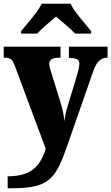

<svg xmlns="http://www.w3.org/2000/svg" viewBox="-23 -786 596 1028"><path d="M90 -619V-606H176C196 -629 248 -673 277 -697C305 -674 362 -626 379 -606H465V-619C436 -657 375 -721 355 -766H200C180 -721 119 -657 90 -619ZM18 158V222H39C239 222 274 174 336 -3L477 -407C494 -455 516 -476 549 -477H553V-536H346V-477L350 -476C387 -474 402 -469 402 -444C402 -430 395 -401 391 -389L336 -207C330 -189 326 -166 322 -137C320 -161 313 -201 300 -241L251 -399C246 -414 241 -430 241 -444C241 -465 255 -477 296 -477H301V-536H-3V-477H2C30 -477 43 -471 57 -432L222 11C194 97 151 158 18 158Z"/></svg>

Font: Noto Serif Ethiopic SemiCondensed Black
Style: Regular
Weight: 900
Width: 4
Designer: Monotype Design Team
Foundry: Monotype Imaging Inc.
Version: Version 2.102